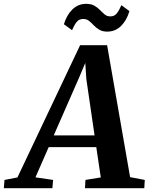

<svg xmlns="http://www.w3.org/2000/svg" viewBox="-94 -982 776 1002"><path d="M-74 0 -70.5 -43 -3 -56 324 -746H465L585 -57.5L661.5 -43L659 0H349.5L352 -43L432 -56L408.5 -214H160L91 -56.5L183 -43L179.5 0ZM186.5 -275.5H399.5L356.5 -570L351 -653.5L319 -577.5ZM465.5 -817Q440.5 -817 424 -827Q407.5 -837 395.2 -850Q383 -863 370.5 -873Q358 -883 340.5 -883Q317.5 -883 305 -866.2Q292.5 -849.5 282 -824.5L239.5 -855.5Q254 -904 284 -933Q314 -962 356 -962Q382 -962 398.8 -952.2Q415.5 -942.5 428 -929.5Q440.5 -916.5 452.5 -906.5Q464.5 -896.5 481 -896.5Q503.5 -896 516.2 -913Q529 -930 539.5 -955L581.5 -924Q567 -875 537.2 -846Q507.5 -817 465.5 -817Z"/></svg>

Font: Merriweather 36pt
Style: Bold Italic
Weight: 700
Italic angle: -7.8°
Version: Version 2.101